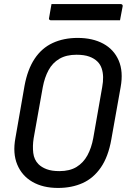

<svg xmlns="http://www.w3.org/2000/svg" viewBox="-20 -907 640 947"><path d="M363 -720Q437 -720 489.5 -691.5Q542 -663 565.5 -608.5Q589 -554 575 -477L529 -219Q514 -134 477.5 -81Q441 -28 387.5 -4Q334 20 266 20Q192 20 140 -10Q88 -40 65 -95.5Q42 -151 56 -226L101 -484Q116 -565 151 -617.5Q186 -670 240 -695Q294 -720 363 -720ZM146 -225Q140 -187 144 -153Q148 -119 170 -97Q185 -82 210 -72.5Q235 -63 273 -63Q324 -63 357.5 -83.5Q391 -104 411 -140.5Q431 -177 440 -226L484 -477Q489 -504 488.5 -527Q488 -550 481.5 -569.5Q475 -589 461 -603Q445 -619 420 -628Q395 -637 357 -637Q307 -637 273 -617Q239 -597 219.5 -561Q200 -525 191 -477ZM234 -887H575Q580 -887 583 -884Q586 -881 585 -876Q582 -859 578.5 -842Q575 -825 572 -807H231Q228 -807 225.5 -808.5Q223 -810 222 -812.5Q221 -815 222 -818Q225 -836 228 -853Q231 -870 234 -887Z"/></svg>

Font: Rec Mono Linear
Style: Italic
Weight: 400
Italic angle: -10°
Monospace: yes
Version: Version 1.085; ttfautohint (v1.8.4.7-5d5b)